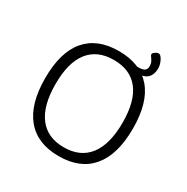

<svg xmlns="http://www.w3.org/2000/svg" viewBox="-183 -966 1096 1128"><g transform="rotate(30 365.5 -402.5)"><path d="M365 6Q220 6 144 -85.5Q68 -177 68 -352Q68 -528 144 -617Q220 -706 365 -706Q511 -706 587 -617Q663 -528 663 -352Q663 -177 587 -85.5Q511 6 365 6ZM365 -54Q477 -54 535 -130Q593 -206 593 -352Q593 -498 535 -572Q477 -646 365 -646Q254 -646 196 -572Q138 -498 138 -352Q138 -206 196 -130Q254 -54 365 -54ZM480 -645V-680H511Q543 -680 554 -690.5Q565 -701 565 -718Q565 -736 558.5 -748.5Q552 -761 545 -770Q538 -779 538 -785Q538 -791 544.5 -797Q551 -803 559.5 -807Q568 -811 573 -811Q583 -811 592.5 -798.5Q602 -786 608.5 -768Q615 -750 615 -733Q615 -692 592.5 -668.5Q570 -645 511 -645Z"/></g></svg>

Font: Asap Light
Style: Regular
Weight: 300
Designer: Pablo Cosgaya
Foundry: Omnibus-Type
Version: Version 3.001